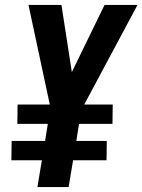

<svg xmlns="http://www.w3.org/2000/svg" viewBox="-20 -755 575 775"><path d="M131 0 149 -108H26L27 -186H162L173 -255H50L51 -333H181L95 -735H228L270 -464L402 -735H535L320 -333H435L434 -255H299L288 -186H411L410 -108H275L257 0Z"/></svg>

Font: Iosevka Extrabold
Style: Italic
Weight: 800
Italic angle: -9°
Monospace: yes
Designer: Belleve Invis
Foundry: Belleve Invis
Version: Version 32.5.0; ttfautohint (v1.8.4)